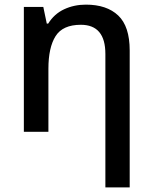

<svg xmlns="http://www.w3.org/2000/svg" viewBox="-20 -569 670 829"><path d="M435 240V-336Q435 -462 329 -462Q251 -462 220 -413Q189 -364 189 -272V0H83V-539H167L182 -467H188Q214 -509 257 -529Q300 -549 351 -549Q441 -549 490.5 -502Q540 -455 540 -351V240Z"/></svg>

Font: Noto Sans Medium
Style: Regular
Weight: 500
Designer: Monotype Design Team
Foundry: Monotype Imaging Inc.
Version: Version 2.007